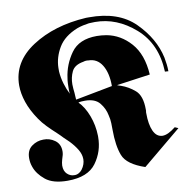

<svg xmlns="http://www.w3.org/2000/svg" viewBox="-81 -796 878 884"><g transform="rotate(-10 358.5 -354.0)"><path d="M244 -386Q243 -391 243 -397V-411Q243 -422 243.5 -434Q244 -446 246 -457Q254 -520 291.5 -572.5Q329 -625 412 -625Q423 -625 434 -624Q445 -623 457 -621Q522 -609 569 -556Q616 -503 622 -408L465 -386Q469 -384 473.5 -382.5Q478 -381 482 -380Q517 -368 546.5 -342.5Q576 -317 576 -253V-244L575 -243V-235Q575 -183 589 -152Q603 -121 631 -120Q644 -120 659 -127Q674 -134 693 -149L709 -142L528 8Q445 -20 427 -66Q409 -112 409 -188Q409 -200 408.5 -218.5Q408 -237 403 -256Q397 -288 375.5 -314.5Q354 -341 307 -341Q300 -341 292 -340.5Q284 -340 276 -338Q303 -311 320 -266Q337 -221 338 -172V-166Q338 -99 299 -45.5Q260 8 165 8Q97 8 62 -20.5Q27 -49 15 -84Q11 -95 9.5 -105Q8 -115 8 -125Q8 -162 32.5 -180Q57 -198 87 -198Q116 -199 140.5 -181.5Q165 -164 165 -130Q165 -122 163 -113Q161 -104 157 -93Q155 -86 153.5 -78.5Q152 -71 152 -65Q152 -39 166.5 -25.5Q181 -12 198 -12Q209 -11 219 -16Q229 -21 236 -30Q245 -42 249 -54Q253 -66 253 -77Q253 -100 239.5 -122.5Q226 -145 205 -167L180 -191Q168 -204 155 -216Q133 -236 113 -256.5Q93 -277 79 -298Q49 -342 35 -383.5Q21 -425 21 -462Q21 -572 124.5 -639.5Q228 -707 378 -716H391Q530 -717 606 -641Q682 -565 702 -473Q705 -457 707 -440.5Q709 -424 709 -408L693 -409Q688 -540 602.5 -615Q517 -690 415 -690Q408 -690 401 -689.5Q394 -689 387 -689Q373 -687 359 -684Q345 -681 331 -676Q268 -651 241 -605.5Q214 -560 213 -511V-494Q215 -465 223.5 -436.5Q232 -408 244 -385ZM441 -386Q441 -447 418.5 -484Q396 -521 354 -521Q349 -522 343 -521.5Q337 -521 331 -519Q289 -512 276 -484.5Q263 -457 263 -425Q263 -415 264 -404.5Q265 -394 266 -385Q266 -375 267 -367Q268 -359 268 -353Z"/></g></svg>

Font: Fette UNZ Fraktur
Style: Regular
Weight: 900
Foundry: UNZ1 Extensions by Catfonts.de
Version: Version 0.000 2012 initial release